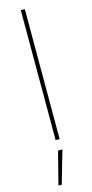

<svg xmlns="http://www.w3.org/2000/svg" viewBox="-146 -763 499 1038"><g transform="rotate(-15 103.0 -243.5)"><path d="M113.8 -727.5V0H91.3V-727.5ZM42.5 241.2 89.4 57.6H113.8L61 241.2Z"/></g></svg>

Font: Inter 17pt Thin
Style: Regular
Weight: 250
Version: Version 4.001;git-66647c0bb